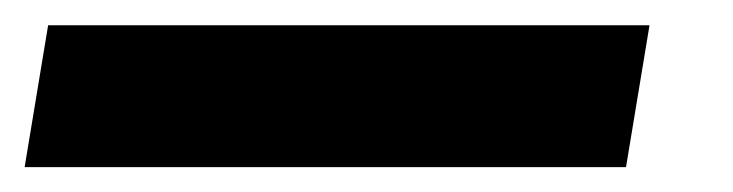

<svg xmlns="http://www.w3.org/2000/svg" viewBox="-83 -20 580 152"><path d="M431.2 0 412.6 112.3H-63.5L-44.9 0Z"/></svg>

Font: Inter 17pt
Style: Bold Italic
Weight: 700
Italic angle: -9.3988°
Version: Version 4.001;git-66647c0bb